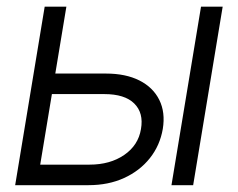

<svg xmlns="http://www.w3.org/2000/svg" viewBox="-20 -542 696 562"><path d="M131.3 -326.7H290Q348.1 -326.7 388.2 -306.4Q428.2 -286.1 446.3 -249.5Q464.4 -212.9 456.5 -164.6Q448.2 -116.2 418.7 -79.1Q389.2 -42 343.3 -21Q297.4 0 239.3 0H24.4L110.8 -522.5H174.3L97.7 -60.1H242.2Q302.2 -60.1 343.5 -88.4Q384.8 -116.7 392.6 -164.1Q400.9 -211.4 373 -239Q345.2 -266.6 285.2 -266.6H121.1ZM481.9 0 568.4 -522.5H631.8L545.4 0Z"/></svg>

Font: Inter 28pt Light
Style: Italic
Weight: 300
Italic angle: -9.3988°
Designer: Rasmus Andersson
Foundry: rsms
Version: Version 4.001;git-66647c0bb